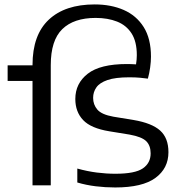

<svg xmlns="http://www.w3.org/2000/svg" viewBox="-20 -838 824 868"><path d="M14.5 -472V-542.5H127V-544Q127 -680 200.5 -749Q274 -818 408 -818Q482 -818 539.2 -793Q596.5 -768 629.5 -715.8Q662.5 -663.5 662.5 -582Q662.5 -559.5 658.8 -532.5Q655 -505.5 648.5 -482.5Q633.5 -484.5 613.5 -486.5Q593.5 -488.5 564.5 -488.5Q501.5 -488.5 466 -476.2Q430.5 -464 415.8 -443Q401 -422 401 -395.5Q401 -365 420.2 -342.5Q439.5 -320 492.5 -310.5L584 -295.5Q666.5 -281.5 704 -247.8Q741.5 -214 741.5 -150Q741.5 -77 682.8 -33.8Q624 9.5 501 9.5Q456.5 9.5 413.2 4.2Q370 -1 329.5 -13V-76Q374.5 -63.5 417.2 -58Q460 -52.5 502 -52.5Q590.5 -52.5 625.8 -76.8Q661 -101 661 -144.5Q661 -180 641 -199.8Q621 -219.5 566 -229.5L474 -244.5Q391 -258 355.8 -295.2Q320.5 -332.5 320.5 -390.5Q320.5 -461 376.8 -504.8Q433 -548.5 554 -548.5Q573 -548.5 595 -547Q598.5 -569.5 598.5 -588.5Q598.5 -650 574.8 -687Q551 -724 509 -740.5Q467 -757 412.5 -757Q313.5 -757 261.5 -706.2Q209.5 -655.5 209.5 -543.5V0H127V-472Z"/></svg>

Font: Encode Sans Expanded
Style: Regular
Weight: 400
Width: 7
Designer: Multiple Designers
Foundry: Impallari Type
Version: Version 3.000; ttfautohint (v1.8.3) -l 8 -r 50 -G 200 -x 14 